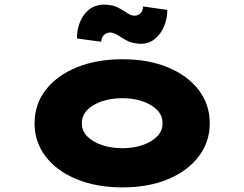

<svg xmlns="http://www.w3.org/2000/svg" viewBox="-20 -803 1060 833"><path d="M511 10Q399 10 312.5 -25.5Q226 -61 178 -124Q130 -187 130 -268Q130 -350 178 -412.5Q226 -475 312.5 -510.5Q399 -546 511 -546Q624 -546 709 -510.5Q794 -475 842 -412.5Q890 -350 890 -268Q890 -187 842 -124Q794 -61 709 -25.5Q624 10 511 10ZM511 -160Q559 -160 598.5 -173.5Q638 -187 662 -211.5Q686 -236 685 -268Q686 -301 662 -325.5Q638 -350 598.5 -363.5Q559 -377 511 -377Q463 -377 422.5 -363.5Q382 -350 358.5 -326Q335 -302 335 -268Q335 -236 358.5 -211.5Q382 -187 422.5 -173.5Q463 -160 511 -160ZM591 -613Q576 -613 555.5 -617.5Q535 -622 506 -641Q489 -653 477.5 -657.5Q466 -662 459 -662Q444 -662 432.5 -652.5Q421 -643 419 -622L314 -636Q314 -698 346 -740.5Q378 -783 433 -783Q448 -783 467.5 -779Q487 -775 515 -757Q524 -751 537.5 -743Q551 -735 564 -735Q578 -735 589 -745Q600 -755 601 -775L706 -760Q706 -722 691.5 -688Q677 -654 651 -633.5Q625 -613 591 -613Z"/></svg>

Font: Lexend Zetta Black
Style: Regular
Weight: 900
Designer: Bonnie Shaver-Troup, Thomas Jockin
Foundry: Lexend
Version: Version 1.007